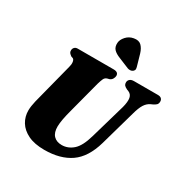

<svg xmlns="http://www.w3.org/2000/svg" viewBox="-213 -1126 1264 1311"><g transform="rotate(30 419.0 -470.5)"><path d="M556.5 -233.5 636 -509Q648.5 -556.5 643.5 -584.2Q638.5 -612 612 -622.5L601 -626.5Q582.5 -635.5 576 -644Q569.5 -652.5 570 -665.5Q570 -680 581 -690Q592 -700 613.5 -700H801.5Q820.5 -700 829.5 -691.2Q838.5 -682.5 838.5 -668.5Q838.5 -651.5 828.8 -642.2Q819 -633 802.5 -625.5L793 -621.5Q765.5 -609.5 748.2 -582.2Q731 -555 717 -503L639 -227Q602 -98 522 -42.5Q442 13 316.5 13Q239.5 13 188.8 -11.5Q138 -36 113 -77Q88 -118 88.5 -168Q89 -199.5 99 -241.8Q109 -284 118 -316L181.5 -563Q188 -585 185.5 -603Q183 -621 173.5 -626.5L158 -632Q145.5 -641.5 140.2 -648.5Q135 -655.5 135.5 -668.5Q136 -681.5 145 -690.8Q154 -700 169.5 -700H453Q491 -700 491 -670.5Q490.5 -658 483.2 -645.8Q476 -633.5 462 -628L444.5 -623.5Q429 -618 422.2 -603.5Q415.5 -589 407 -560.5L343 -317Q328.5 -263.5 322.5 -230Q316.5 -196.5 316 -172.5Q315.5 -123.5 338.8 -99.2Q362 -75 403 -75Q452 -75 491.5 -109.5Q531 -144 556.5 -233.5ZM555.5 -884 581 -795Q584 -785.5 583.8 -776.5Q583.5 -767.5 574.5 -759.5Q566.5 -752.5 554.8 -751.5Q543 -750.5 533.5 -754L451 -788Q416 -801.5 399.2 -819.8Q382.5 -838 384.5 -869.5Q386 -895.5 408.8 -921Q431.5 -946.5 466 -952.5Q503.5 -959.5 524 -940Q544.5 -920.5 555.5 -884Z"/></g></svg>

Font: Fraunces 9pt S000 Black
Style: Italic
Weight: 900
Italic angle: -16°
Version: Version 1.000; ttfautohint (v1.8.3)